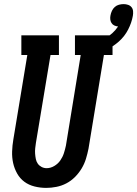

<svg xmlns="http://www.w3.org/2000/svg" viewBox="-20 -907 668 935"><path d="M205 8Q176 8 148 1Q120 -6 98.5 -22Q77 -38 63.5 -62Q50 -86 44 -113Q38 -140 39 -169.5Q40 -199 45 -228L113 -639H84V-735H267V-639H226L155 -212Q153 -199 151.5 -185.5Q150 -172 151 -158.5Q152 -145 154.5 -132.5Q157 -120 164 -110Q171 -100 182.5 -94Q194 -88 207 -88Q226 -88 244 -98.5Q262 -109 273.5 -125.5Q285 -142 291 -160.5Q297 -179 301 -198L373 -639H345V-735H528V-639H486L411 -183Q406 -158 398.5 -133.5Q391 -109 377.5 -86.5Q364 -64 345 -45Q326 -26 303 -14Q280 -2 254.5 3Q229 8 205 8ZM430 -639 414 -692Q434 -697 453.5 -704Q473 -711 492 -721Q511 -731 527 -745.5Q543 -760 555 -778Q545 -779 536.5 -783Q528 -787 523 -795Q518 -803 517 -812.5Q516 -822 518 -832Q520 -843 525 -854Q530 -865 539 -873Q548 -881 559.5 -884Q571 -887 582 -887Q593 -887 603.5 -883.5Q614 -880 620.5 -872Q627 -864 628 -852.5Q629 -841 627 -830Q621 -796 604 -763Q587 -730 559 -705Q531 -680 497.5 -664.5Q464 -649 430 -639Z"/></svg>

Font: Iosevka Gothic
Style: Bold Italic
Weight: 700
Italic angle: -9°
Monospace: yes
Designer: Belleve Invis
Foundry: Belleve Invis
Version: Version 15.5.1; ttfautohint (v1.8.4)